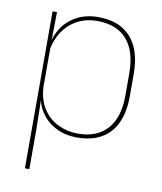

<svg xmlns="http://www.w3.org/2000/svg" viewBox="-77 -558 668 792"><g transform="rotate(10 257.0 -161.5)"><path d="M270 9.5Q220 9.5 180.2 -11Q140.5 -31.5 117 -68.5Q93.5 -105.5 93 -155.5H87L98 -172Q101 -117.5 125.2 -80.8Q149.5 -44 187.8 -25.5Q226 -7 271 -7Q351 -7 394 -55.5Q437 -104 437 -196V-288.5Q437 -381 394.2 -429.8Q351.5 -478.5 269.5 -478.5Q223.5 -478.5 187 -459Q150.5 -439.5 127 -404.5Q103.5 -369.5 96 -323L87 -341.5H92.5Q97.5 -384 120.2 -418.8Q143 -453.5 181.5 -474.2Q220 -495 271.5 -495Q361 -495 408.2 -441.8Q455.5 -388.5 455.5 -288.5V-196Q455.5 -96 407.8 -43.2Q360 9.5 270 9.5ZM99.5 172H81V-485.5H99.5L97.5 -356L98 -346.5V-138L97 -130.5L99.5 0Z"/></g></svg>

Font: Anek Devanagari Medium Thin
Style: Regular
Weight: 250
Version: Version 1.003